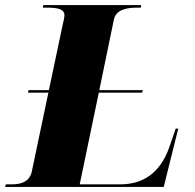

<svg xmlns="http://www.w3.org/2000/svg" viewBox="-55 -734 764 754"><path d="M-35 0H588L645 -229H635L611 -159C583 -78 528 -10 417 -10H258L333 -370H503L506 -380H335L392 -656C400 -696 441 -704 485 -704H498L499 -714H115L113 -704H126C168 -704 198 -700 198 -674C198 -665 195 -653 191 -636L137 -380H57L55 -370H135L70 -61C61 -17 22 -10 -9 -10H-32Z"/></svg>

Font: Noto Serif Display Black
Style: Italic
Weight: 900
Italic angle: -12°
Designer: Monotype Design Team
Foundry: Monotype Imaging Inc.
Version: Version 2.009